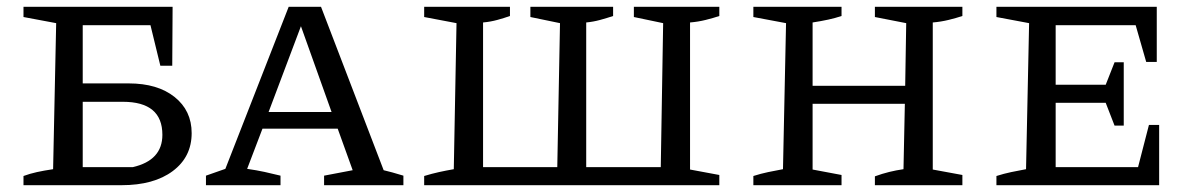

<svg xmlns="http://www.w3.org/2000/svg" viewBox="-20 -544 3515 564"><path d="M49 0V-27Q68 -34 88.5 -38.5Q109 -43 136 -47L145 -476L49 -494V-524H487L486 -351H451L422 -470H223V-299H358Q443 -299 493 -259Q543 -219 543 -153Q543 -83 487.5 -41.5Q432 0 337 0ZM223 -53H370Q457 -73 457 -148Q457 -245 341 -245H223Z M1107 -44Q1123 -40 1132.5 -37.5Q1142 -35 1165 -28V0H932V-28L1016 -44L972 -166H751L706 -48Q734 -44 757 -39Q780 -34 804 -28V0H585V-28L642 -48L828 -524H923ZM769 -215H954L864 -467Z M2093 -497Q2075 -491 2053 -485.5Q2031 -480 2007 -478V-46L2093 -30V0H1226V-27Q1249 -34 1269.5 -38.5Q1290 -43 1313 -47L1321 -476L1226 -494V-524H1478V-497Q1461 -491 1441 -485.5Q1421 -480 1399 -478V-53H1617L1625 -476L1538 -494V-524H1781V-497Q1763 -491 1743 -485.5Q1723 -480 1702 -478V-53H1921L1928 -476L1842 -494V-524H2093Z M2193 0V-27Q2215 -34 2236.5 -38.5Q2258 -43 2280 -47L2289 -476L2193 -494V-524H2452V-497Q2434 -491 2413.5 -486.5Q2393 -482 2367 -478V-292H2639L2642 -476L2550 -494V-524H2807V-497Q2789 -491 2766.5 -485.5Q2744 -480 2720 -478V-46L2807 -30V0H2550V-26Q2572 -34 2592.5 -39Q2613 -44 2634 -47L2638 -239H2367V-46L2452 -30V0Z M3355 -177H3385V0H2907V-27Q2929 -34 2950.5 -38.5Q2972 -43 2994 -47L3003 -476L2907 -494V-524H3378V-362H3347L3316 -470H3081V-295H3228L3254 -361H3281V-175H3254L3228 -242H3081V-53H3323Z"/></svg>

Font: Piazzolla SC
Style: Regular
Weight: 400
Designer: Juan Pablo del Peral
Foundry: Huerta Tipografica
Version: Version 1.330